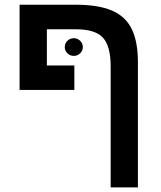

<svg xmlns="http://www.w3.org/2000/svg" viewBox="-20 -624 698 832"><path d="M308.6 -603.5Q404.8 -603.5 464.1 -578.6Q523.4 -553.7 550.5 -499Q577.6 -444.3 577.6 -354.5V188H459.5V-337.4Q459.5 -424.3 426 -460.7Q392.6 -497.1 309.1 -497.1H183.1V-340.3H302.2V-234.4H64.9V-603.5ZM260.7 -419.4Q260.7 -436.5 272.5 -447.5Q284.2 -458.5 299.8 -458.5Q315.4 -458.5 327.1 -447.5Q338.9 -436.5 338.9 -419.4Q338.9 -403.8 327.1 -392.8Q315.4 -381.8 299.8 -381.8Q284.2 -381.8 272.5 -392.8Q260.7 -403.8 260.7 -419.4Z"/></svg>

Font: Arimo SemiBold
Style: Regular
Weight: 600
Designer: Steve Matteson
Foundry: Monotype Imaging Inc.
Version: Version 1.33